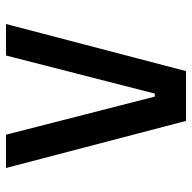

<svg xmlns="http://www.w3.org/2000/svg" viewBox="-20 -620 640 640"><g transform="rotate(-90 300.0 -300.0)"><path d="M60 -600H171L298 -104H308L435 -600H540L383 0H217Z"/></g></svg>

Font: Martian Mono Condensed
Style: Regular
Weight: 400
Width: 3
Designer: Roman Shamin
Foundry: Evil Martians
Version: Version 1.000